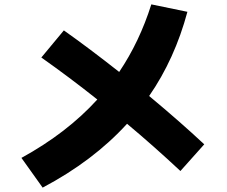

<svg xmlns="http://www.w3.org/2000/svg" viewBox="-20 -802 1040 878"><path d="M169 -539 272 -663Q388 -581 525 -473Q618 -611 672 -782L837 -748Q779 -532 662 -363Q805 -244 914 -142L805 -20Q683 -134 561 -236Q406 -66 175 56L78 -80Q286 -194 425 -347Q298 -448 169 -539Z"/></svg>

Font: M PLUS 1p ExtraBold
Style: Regular
Weight: 800
Version: Version 1.062